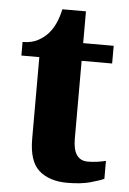

<svg xmlns="http://www.w3.org/2000/svg" viewBox="-50 -698 500 746"><g transform="rotate(5 200.0 -325.0)"><path d="M240 10Q294 10 330 0Q366 -10 383 -18V-88Q347 -79 313 -79Q255 -79 255 -163V-467H374V-536H255V-660H163Q150 -599 120 -565Q106 -548 81 -534Q56 -520 20 -520V-467H90V-149Q90 -60 130.5 -25Q171 10 240 10Z"/></g></svg>

Font: Noto Serif SemiCondensed Extra
Style: Regular
Weight: 800
Width: 4
Designer: Monotype Design Team
Foundry: Monotype Imaging Inc.
Version: Version 1.002